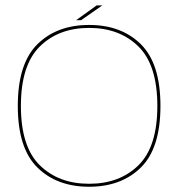

<svg xmlns="http://www.w3.org/2000/svg" viewBox="-20 -688 688 712"><path d="M310.5 4.5Q191 4.5 118.5 -67Q46 -138.5 46 -295Q46 -452 118.5 -523.8Q191 -595.5 310.5 -595.5Q430 -595.5 502.5 -523.8Q575 -452 575 -295Q575 -138.5 502.5 -67Q430 4.5 310.5 4.5ZM310.5 -6.5Q423.5 -6.5 493.5 -75.2Q563.5 -144 563.5 -295Q563.5 -446.5 493.5 -515.5Q423.5 -584.5 310.5 -584.5Q197.5 -584.5 127.5 -515.5Q57.5 -446.5 57.5 -295Q57.5 -144 127.5 -75.2Q197.5 -6.5 310.5 -6.5ZM262 -613 338.5 -668H359.5L280.5 -613Z"/></svg>

Font: Anybody ExtraExpanded Thin
Style: Regular
Weight: 100
Width: 8
Designer: Tyler Finck
Foundry: Etcetera Type Company
Version: Version 1.010; ttfautohint (v1.8.3) -l 8 -r 50 -G 200 -x 14 